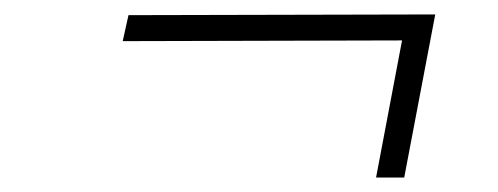

<svg xmlns="http://www.w3.org/2000/svg" viewBox="-20 -459 690 266"><path d="M501 -213 537 -403 150 -402 158 -438 583 -439 540 -213Z"/></svg>

Font: REM Thin
Style: Italic
Weight: 250
Italic angle: -11°
Designer: Octavio Pardo
Foundry: Ashler Design
Version: Version 1.005;gftools[0.9.28]